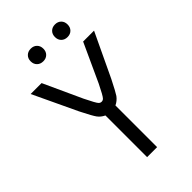

<svg xmlns="http://www.w3.org/2000/svg" viewBox="-248 -920 1007 1007"><g transform="rotate(-45 255.0 -417.0)"><path d="M334.2 -821Q347.2 -834 368.2 -834Q389.2 -834 402.1 -821Q415 -808.1 415 -787.1Q415 -766.1 402.1 -753.2Q389.2 -740.2 368.2 -740.2Q347.2 -740.2 334.2 -753.2Q321.3 -766.1 321.3 -787.1Q321.3 -808.1 334.2 -821ZM154.3 -821Q167.5 -834 188.5 -834Q209.5 -834 222.4 -821Q235.4 -808.1 235.4 -787.1Q235.4 -766.1 222.4 -753.2Q209.5 -740.2 188.5 -740.2Q167.5 -740.2 154.3 -753.2Q141.1 -766.1 141.1 -787.1Q141.1 -808.1 154.3 -821ZM271 -380.9Q281.2 -391.1 311 -452.1L409.2 -666H490.2L375 -422.9Q341.3 -356 330.6 -340.8Q314.9 -319.8 292 -309.1V0H217.8V-309.1Q194.3 -320.3 181.2 -338.6Q168 -356.9 141.1 -410.6Q136.7 -418.5 134.8 -422.9L20 -666H101.1L199.2 -452.1Q229.5 -390.1 238.8 -380.9Q245.6 -374 254.9 -374Q264.2 -374 271 -380.9Z"/></g></svg>

Font: Gidolinya
Style: Regular
Weight: 400
Version: Version 1.0.3